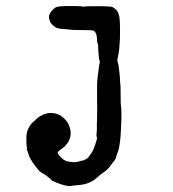

<svg xmlns="http://www.w3.org/2000/svg" viewBox="-20 -451 587 651"><path d="M309 -319Q308 -341 297 -347Q292 -349 259 -349Q226 -349 217.5 -350.5Q209 -352 196 -352.5Q183 -353 175 -355.5Q167 -358 159 -365.5Q151 -373 149.5 -379Q148 -385 146.5 -388Q145 -391 146.5 -398Q148 -405 153 -411Q164 -425 172.5 -427.5Q181 -430 205.5 -430.5Q230 -431 234 -430.5Q238 -430 246 -430H254Q264 -427 265 -428.5Q266 -430 308 -430Q363 -430 363 -426Q363 -426 370.5 -421Q378 -416 382.5 -403Q387 -390 387 -353Q387 -316 386 -308Q385 -300 385 -296.5Q385 -293 384.5 -288Q384 -283 383 -275.5Q382 -268 380 -259Q378 -250 378 -246Q378 -242 379.5 -238.5Q381 -235 381.5 -231.5Q382 -228 383 -220.5Q384 -213 385 -203.5Q386 -194 386.5 -189.5Q387 -185 387 -178Q387 -171 388 -166.5Q389 -162 389 -129.5Q389 -97 390 -92Q393 -79 391 -31.5Q389 16 387.5 24.5Q386 33 384.5 44.5Q383 56 380 63Q377 70 374.5 79.5Q372 89 367.5 94Q363 99 354.5 111Q346 123 332.5 132.5Q319 142 309 151Q284 175 241 177Q219 179 218 180Q217 181 202 178Q187 175 170 167.5Q153 160 153.5 159Q154 158 150 155Q146 152 141.5 148Q137 144 132.5 141.5Q128 139 124.5 136.5Q121 134 116.5 131.5Q112 129 97 108.5Q82 88 78.5 77Q75 66 72.5 60Q70 54 71 53.5Q72 53 71 48.5Q70 44 70 37Q70 30 69.5 27.5Q69 25 69.5 12Q70 -1 74.5 -11.5Q79 -22 79.5 -22Q80 -22 82.5 -26Q85 -30 85.5 -30Q86 -30 87.5 -32.5Q89 -35 95.5 -40Q102 -45 102 -46Q102 -47 104.5 -48.5Q107 -50 107 -50.5Q107 -51 110 -53Q113 -55 114 -56Q115 -57 120 -59Q125 -61 125.5 -62Q126 -63 134 -65Q142 -67 142.5 -67.5Q143 -68 152 -68Q175 -68 191 -55Q207 -42 212 -30Q232 11 200 45Q196 49 186.5 55.5Q177 62 175.5 66Q174 70 186.5 82.5Q199 95 212.5 97Q226 99 234 99Q246 98 255 94H257Q257 94 259 94Q261 94 265.5 91.5Q270 89 270.5 89.5Q271 90 276.5 85Q282 80 283 78V77Q283 78 282.5 78Q282 78 288.5 70Q295 62 303 39Q311 16 308.5 14Q306 12 307.5 1Q309 -10 308.5 -20Q308 -30 309 -43Q309 -77 309.5 -77.5Q310 -78 310 -81.5Q310 -85 309.5 -86Q309 -87 309 -133Q309 -179 310 -181Q311 -183 311 -188Q311 -193 311.5 -193.5Q312 -194 312.5 -200Q313 -206 314.5 -216.5Q316 -227 316.5 -231Q317 -235 317 -236Q320 -238 318 -243.5Q316 -249 315.5 -255.5Q315 -262 314 -270.5Q313 -279 313 -290.5Q313 -302 311 -304Q309 -306 309 -319Z"/></svg>

Font: TT2020 Style E
Style: Regular
Weight: 400
Version: Version 00.2